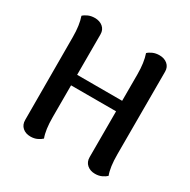

<svg xmlns="http://www.w3.org/2000/svg" viewBox="-161 -860 1017 1027"><g transform="rotate(30 347.0 -347.0)"><path d="M624 -13Q614 -3 596 5.5Q578 14 555 14Q525 14 505.5 -3Q486 -20 486 -49V-332H208V-136Q208 -57 225 -13Q215 -3 197 5.5Q179 14 156 14Q126 14 107 -3Q88 -20 88 -49L87 -560Q87 -633 70 -682Q80 -692 98 -700Q116 -708 139 -708Q169 -708 188.5 -691.5Q208 -675 208 -647V-397H486V-560Q486 -633 469 -682Q479 -692 497 -700Q515 -708 538 -708Q568 -708 587.5 -691.5Q607 -675 607 -647V-136Q607 -57 624 -13Z"/></g></svg>

Font: Arima Madurai ExtraBold
Style: Regular
Weight: 800
Designer: Joana Correia and Natanael Gama
Foundry: NDISCOVER
Version: Version 1.020